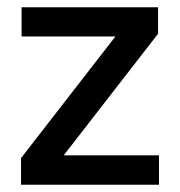

<svg xmlns="http://www.w3.org/2000/svg" viewBox="-20 -509 496 529"><path d="M155.5 -81H418V0H38V-73.5L298 -408.5H39.5V-489H415.5V-416Z"/></svg>

Font: Anek Kannada Medium Medium
Style: Regular
Weight: 500
Version: Version 1.003